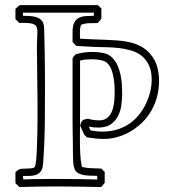

<svg xmlns="http://www.w3.org/2000/svg" viewBox="-20 -718 665 752"><path d="M40.5 -0.5V-43.5Q45.4 -47.9 48.6 -50.5Q51.8 -53.2 55.9 -54.9Q60.1 -56.6 65.7 -57.1Q71.3 -57.6 81.1 -57.6Q90.3 -57.6 101.1 -58.6Q111.8 -59.6 116.7 -64.5Q119.6 -70.8 121.6 -90.8Q123.5 -110.8 124.5 -137.9Q125.5 -165 126.2 -195.1Q127 -225.1 127 -251.2Q127 -277.3 127 -296.4Q127 -315.4 127 -319.8Q127 -325.7 126.7 -342.3Q126.5 -358.9 126.2 -380.9Q126 -402.8 125.7 -427.5Q125.5 -452.1 125.2 -473.9Q125 -495.6 124.8 -511.7Q124.5 -527.8 124.5 -532.7Q124.5 -552.2 125.5 -566.7Q126.5 -581.1 126.5 -591.8Q126.5 -602.1 124.5 -609.1Q122.6 -616.2 116.7 -620.6Q110.8 -625 99.9 -626.7Q88.9 -628.4 70.8 -628.4Q65.4 -628.4 61.5 -628.2Q57.6 -627.9 55.7 -627.9L40.5 -643.1V-683.6Q44.4 -687.5 48.6 -690.7Q52.7 -693.8 57.1 -697.8H364.3Q370.1 -690.9 377 -685.1V-644.5Q373 -640.1 369.9 -636Q366.7 -631.8 362.8 -627.9Q356 -627.4 347.7 -627.4Q339.4 -627.4 330.8 -627.2Q322.3 -627 313.7 -625.5Q305.2 -624 297.9 -621.1Q294.9 -614.7 293.9 -606.7Q293 -598.6 293 -590.3Q293 -583.5 293.2 -577.6Q293.5 -571.8 293.5 -566.4Q319.3 -564.9 344.7 -564Q370.1 -563 396.5 -562Q419.4 -561 443.1 -559.3Q466.8 -557.6 489.3 -552.2Q511.7 -546.9 532.2 -536.1Q552.7 -525.4 568.8 -506.3Q587.4 -485.4 595 -458.7Q602.5 -432.1 603 -404.3Q603 -365.7 593.5 -333.7Q584 -301.8 567.6 -276.1Q551.3 -250.5 529.5 -231.2Q507.8 -211.9 483.9 -199.2Q460 -186.5 435.3 -180.2Q410.6 -173.8 387.7 -173.8Q371.6 -173.8 354.7 -175.5Q337.9 -177.2 319.8 -180.2Q315.4 -185.5 310.1 -189.9Q306.2 -199.2 302 -208Q297.9 -216.8 293.9 -225.6Q295.9 -234.4 298.1 -239Q300.3 -243.7 306.6 -249Q311 -250 315.4 -251Q319.8 -252 324.2 -252.9Q334.5 -250 346.2 -248.3Q357.9 -246.6 368.2 -246.6Q388.7 -246.6 400.9 -257.1Q413.1 -267.6 419.2 -283.9Q425.3 -300.3 427.2 -319.6Q429.2 -338.9 429.2 -356.4Q429.2 -365.7 428.5 -381.3Q427.7 -397 424.8 -414.3Q421.9 -431.6 415.5 -447.5Q409.2 -463.4 397.5 -473.1Q389.2 -480 372.8 -482.9Q356.4 -485.8 339.4 -485.8Q325.2 -485.8 313 -484.4Q300.8 -482.9 293.5 -480.5V-248.5Q293.5 -228 293.2 -209Q293 -189.9 293 -171.4Q293 -140.6 294.4 -114Q295.9 -87.4 300.3 -65.9Q301.8 -64.5 303.7 -63.5Q313 -61.5 321.3 -60.5Q329.6 -59.6 338.1 -59.1Q346.7 -58.6 356.2 -58.6Q365.7 -58.6 377.4 -57.6Q383.3 -50.8 390.1 -44.9V-2Q386.2 2.4 383.1 6.6Q379.9 10.7 376 14.6Q331.1 13.7 286.9 12.9Q242.7 12.2 198.2 12.2Q162.6 12.2 127 12.9Q91.3 13.7 55.7 14.6ZM71.3 -15.1Q90.8 -16.1 107.2 -16.4Q123.5 -16.6 139.2 -16.8Q154.8 -17.1 171.1 -17.1Q187.5 -17.1 206.5 -17.1Q245.1 -17.1 283.7 -16.6Q322.3 -16.1 360.8 -15.1V-29.3Q352.5 -29.8 339.6 -29.8Q326.7 -29.8 313.2 -31.5Q299.8 -33.2 288.6 -38.6Q277.3 -43.9 272.5 -55.2Q267.1 -69.8 266.6 -86.7Q266.1 -103.5 265.6 -118.7Q265.6 -139.2 265.4 -155.5Q265.1 -171.9 264.9 -187Q264.6 -202.1 264.4 -216.6Q264.2 -231 264.2 -247.1V-491.2Q267.1 -495.1 270 -498.3Q272.9 -501.5 275.9 -504.9Q288.6 -509.3 306.4 -512Q324.2 -514.6 343.8 -514.6Q365.7 -514.6 385.5 -510.3Q405.3 -505.9 417 -494.6Q431.2 -481.4 439.5 -463.6Q447.8 -445.8 451.9 -426.3Q456.1 -406.7 457.3 -387.5Q458.5 -368.2 458.5 -352.5Q458.5 -329.1 455.1 -305.2Q451.7 -281.2 441.4 -262Q431.2 -242.7 412.8 -230.5Q394.5 -218.3 364.7 -218.3Q355.5 -218.3 346.4 -219.2Q337.4 -220.2 327.6 -222.2Q329.6 -218.3 331.1 -214.8Q332.5 -211.4 334.5 -207.5Q357.4 -202.6 382.8 -202.6Q412.1 -202.6 439.2 -210.7Q466.3 -218.8 492.2 -237.3Q509.3 -250 524.4 -268.6Q539.6 -287.1 550.5 -309.6Q561.5 -332 567.9 -356.7Q574.2 -381.3 574.2 -405.3Q574.2 -439.5 563.5 -462.2Q552.7 -484.9 535.2 -499Q517.6 -513.2 494.4 -520Q471.2 -526.9 446.3 -529.8Q421.4 -532.7 396.7 -533Q372.1 -533.2 350.6 -534.2Q333 -535.2 315.2 -536.1Q297.4 -537.1 279.3 -538.1L264.2 -553.2V-592.8Q264.2 -618.2 271.5 -630.9Q278.8 -643.6 290.5 -648.9Q302.2 -654.3 317.4 -655Q332.5 -655.8 347.7 -656.2V-668.5H69.8V-656.2Q82 -655.8 95.7 -655.3Q109.4 -654.8 121.3 -651.1Q133.3 -647.5 141.8 -639.2Q150.4 -630.9 152.3 -614.7Q152.8 -612.8 153.1 -600.6Q153.3 -588.4 153.8 -569.6Q154.3 -550.8 154.8 -527.1Q155.3 -503.4 155.5 -478.8Q155.8 -454.1 156 -429.7Q156.2 -405.3 156.2 -384.8Q156.2 -356 156 -327.4Q155.8 -298.8 155.8 -270Q155.8 -180.7 149.9 -91.3Q149.4 -84.5 148.9 -77.4Q148.4 -70.3 147 -63.7Q145.5 -57.1 142.3 -51Q139.2 -44.9 133.3 -40Q127.4 -35.2 119.6 -32.7Q111.8 -30.3 103.3 -29.5Q94.7 -28.8 85.9 -28.8Q77.1 -28.8 69.8 -28.8Z"/></svg>

Font: XB Kayhan Pook
Style: Regular
Weight: 700
Designer: Behnam
Foundry: Irmug
Version: Version 7.300 2009